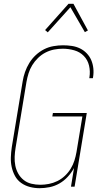

<svg xmlns="http://www.w3.org/2000/svg" viewBox="-20 -981 540 1009"><path d="M188 8Q162 8 137 1.5Q112 -5 91.5 -19.5Q71 -34 59 -56Q47 -78 41.5 -103Q36 -128 37 -154.5Q38 -181 42 -208L99 -553Q103 -578 111.5 -602.5Q120 -627 134 -650Q148 -673 168 -691.5Q188 -710 211.5 -722Q235 -734 261 -738.5Q287 -743 311 -743Q335 -743 358 -739.5Q381 -736 400.5 -726.5Q420 -717 435.5 -701Q451 -685 459.5 -665Q468 -645 470.5 -622Q473 -599 469 -575L468 -570H449L450 -575Q455 -606 448 -636Q441 -666 420.5 -687Q400 -708 370.5 -716.5Q341 -725 310 -725Q287 -725 264 -720.5Q241 -716 219.5 -705Q198 -694 180 -676.5Q162 -659 149.5 -638.5Q137 -618 130 -595.5Q123 -573 119 -550L62 -205Q58 -181 57 -157Q56 -133 60.5 -110.5Q65 -88 76 -68.5Q87 -49 104.5 -35Q122 -21 145 -15.5Q168 -10 192 -10Q214 -10 237 -14.5Q260 -19 281.5 -29.5Q303 -40 321 -57Q339 -74 351.5 -94.5Q364 -115 371 -137Q378 -159 382 -182L413 -369H255L258 -387H436L372 0H353L369 -98Q356 -74 336.5 -52.5Q317 -31 292.5 -17Q268 -3 241 2.5Q214 8 188 8ZM231 -811 217 -823 340 -961H366L442 -821L426 -812L350 -943Z"/></svg>

Font: Iosevka Thin
Style: Italic
Weight: 100
Italic angle: -9°
Monospace: yes
Designer: Belleve Invis
Foundry: Belleve Invis
Version: Version 32.5.0; ttfautohint (v1.8.4)